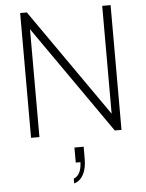

<svg xmlns="http://www.w3.org/2000/svg" viewBox="-65 -797 869 1142"><g transform="rotate(-5 369.0 -226.0)"><path d="M99 -745H139L589 -101V-745H639V0H599L149 -644V0H99ZM379 170H351V80H406V150Q406 210 386.5 246Q367 282 331 293V264Q352 257 365 233Q378 209 379 170Z"/></g></svg>

Font: Eudoxus Sans ExtraLight
Style: Regular
Weight: 200
Designer: Stijn de Vries
Foundry: tokotype
Version: Version 2.005